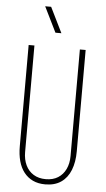

<svg xmlns="http://www.w3.org/2000/svg" viewBox="-62 -982 566 1027"><g transform="rotate(5 221.0 -468.5)"><path d="M221 6Q183 6 154.5 -7.5Q126 -21 106.5 -46Q87 -71 77.5 -106Q68 -141 68 -185V-729H99V-157Q99 -117 113.5 -86.5Q128 -56 155.5 -39Q183 -22 221 -22Q260 -22 287 -39Q314 -56 328.5 -86.5Q343 -117 343 -157V-729H374V-185Q374 -127 357 -84Q340 -41 306 -17.5Q272 6 221 6ZM205 -807 138 -943H170L237 -807Z"/></g></svg>

Font: Hubot Sans Condensed ExtraLight
Style: Regular
Weight: 200
Width: 3
Designer: Deni Anggara
Foundry: GitHub, Inc., Subsidiary of Microsoft Corporation
Version: Version 2.000